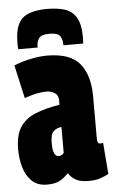

<svg xmlns="http://www.w3.org/2000/svg" viewBox="-55 -799 503 847"><g transform="rotate(-5 197.0 -376.0)"><path d="M5 -156Q5 -218 28 -253.5Q51 -289 95.5 -307.5Q140 -326 204 -336V-357Q204 -378 188.5 -388.5Q173 -399 152 -399Q137 -399 114.5 -395.5Q92 -392 54 -379L21 -526Q53 -540 94.5 -548.5Q136 -557 167 -557Q271 -557 313 -505Q355 -453 355 -360V-176Q355 -160 358.5 -155Q362 -150 366 -150Q375 -150 381 -153L392 -13Q375 -4 354.5 3Q334 10 303 10Q268 10 247.5 -1Q227 -12 214 -32Q194 -11 174 -0.5Q154 10 119 10Q77 10 52 -14Q27 -38 16 -76Q5 -114 5 -156ZM155 -172Q155 -138 162 -124.5Q169 -111 180 -111Q195 -111 204 -123V-238Q182 -235 168.5 -222.5Q155 -210 155 -172ZM187 -762Q229 -762 262 -752.5Q295 -743 314 -713Q333 -683 333 -623Q333 -616 332.5 -609.5Q332 -603 332 -596H244V-602Q244 -621 234 -636.5Q224 -652 187 -652Q150 -652 140 -636.5Q130 -621 130 -602V-596H44Q43 -603 43 -609.5Q43 -616 43 -623Q43 -702 76 -732Q109 -762 187 -762Z"/></g></svg>

Font: Georama ExtraCondensed ExtraBold
Style: Regular
Weight: 800
Width: 2
Designer: Jean-Baptiste Levee
Foundry: Production Type
Version: Version 1.000